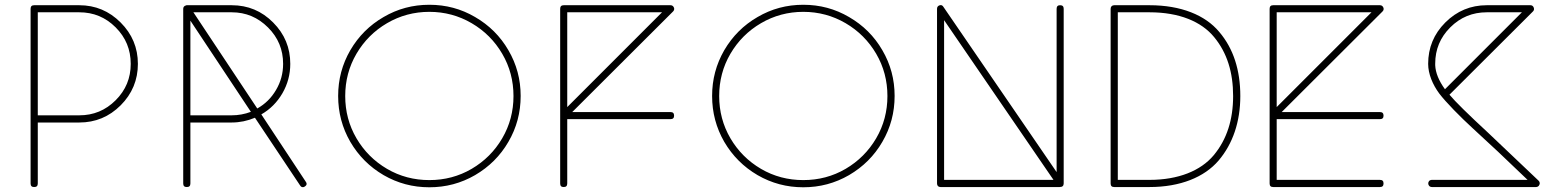

<svg xmlns="http://www.w3.org/2000/svg" viewBox="-20 -773 6592 809"><path d="M108.9 0C108.9 10.3 113.8 15.1 124 15.1C134.3 15.1 139.2 10.3 139.2 0V-256.8H314C381.8 -256.8 439.9 -280.8 488.3 -329.1C536.6 -377.4 561 -436 561 -503.9C561 -571.8 536.6 -629.9 488.3 -678.2C439.9 -726.6 381.8 -751 314 -751H124C113.8 -751 108.9 -746.1 108.9 -735.8ZM139.2 -721.2H314C374 -721.2 424.8 -700.2 467.3 -657.7C509.8 -615.2 530.8 -564 530.8 -503.9C530.8 -443.8 509.8 -393.1 467.3 -350.6C424.8 -308.1 374 -287.1 314 -287.1H139.2Z M752 0C752 10.3 756.8 15.1 767.1 15.1C777.3 15.1 782.2 10.3 782.2 0V-256.8H956.1C990.2 -256.8 1022.9 -263.7 1054.2 -276.9L1244.1 7.8C1247.6 13.2 1251 15.6 1255.4 15.6C1258.3 16.1 1261.2 15.1 1264.6 12.7C1269.5 9.3 1272 5.9 1272 1.5C1272 -1.5 1270.5 -4.4 1268.1 -7.8L1081.1 -291C1118.7 -312.5 1147.9 -342.3 1169.9 -379.9C1191.9 -418 1203.1 -459.5 1203.1 -503.9C1203.1 -571.8 1179.2 -629.9 1130.9 -678.2C1083 -726.6 1024.9 -751 956.1 -751H766.1C765.6 -751 764.6 -750.5 763.2 -750C755.9 -748 752 -743.2 752 -735.8ZM956.1 -721.2C1016.1 -721.2 1066.9 -699.7 1109.4 -657.2C1151.9 -614.7 1172.9 -564 1172.9 -503.9C1172.9 -464.4 1163.1 -427.7 1143.1 -394C1123.5 -360.4 1097.2 -334.5 1064 -315.9L794.9 -721.2ZM782.2 -686 1037.1 -301.8C1011.2 -292 983.9 -287.1 956.1 -287.1H782.2Z M1456.1 -175.3C1490.7 -116.2 1537.1 -69.8 1596.2 -35.2C1655.3 -1 1719.2 16.1 1789.1 16.1C1858.9 16.1 1922.9 -1 1981.9 -35.2C2041 -69.8 2087.9 -116.2 2122.1 -175.3C2156.7 -234.4 2173.8 -298.8 2173.8 -368.7C2173.8 -438.5 2156.7 -502.4 2122.1 -561.5C2087.9 -620.6 2041 -667 1981.9 -701.2C1922.9 -735.8 1858.9 -752.9 1789.1 -752.9C1719.2 -752.9 1655.3 -735.8 1596.2 -701.2C1537.1 -667 1490.7 -620.6 1456.1 -561.5C1421.9 -502.4 1404.8 -438.5 1404.8 -368.7C1404.8 -298.8 1421.9 -234.4 1456.1 -175.3ZM1481.9 -546.4C1513.7 -600.6 1556.6 -643.6 1610.8 -675.3C1665 -707 1724.6 -723.1 1789.1 -723.1C1853.5 -723.1 1913.1 -707 1967.3 -675.3C2021.5 -643.6 2064.5 -600.6 2096.2 -546.4C2127.9 -492.2 2143.6 -432.6 2143.6 -368.2C2143.6 -304.2 2127.9 -244.6 2096.2 -190.4C2064.5 -136.2 2021.5 -93.3 1967.3 -61.5C1913.1 -29.8 1853.5 -14.2 1789.1 -14.2C1724.6 -14.2 1665 -29.8 1610.8 -61.5C1556.6 -93.3 1513.7 -136.2 1481.9 -190.4C1450.2 -244.6 1434.6 -304.2 1434.6 -368.2C1434.6 -432.6 1450.2 -492.2 1481.9 -546.4Z M2340.3 0C2340.3 10.3 2345.2 15.1 2355 15.1C2365.2 15.1 2370.1 10.3 2370.1 0V-271H2805.2C2815.4 -271 2820.3 -275.9 2820.3 -285.6C2820.3 -295.9 2815.4 -300.8 2805.2 -300.8H2391.1L2816.4 -725.1C2819.3 -728 2820.8 -731.4 2820.8 -734.9C2820.8 -737.3 2820.3 -739.3 2819.3 -741.7C2816.4 -748 2811.5 -751 2805.2 -751H2355.5C2345.2 -751 2340.3 -746.1 2340.3 -735.8ZM2370.1 -721.2H2769.5L2370.1 -321.8Z M3031.7 -175.3C3066.4 -116.2 3112.8 -69.8 3171.9 -35.2C3231 -1 3294.9 16.1 3364.7 16.1C3434.6 16.1 3498.5 -1 3557.6 -35.2C3616.7 -69.8 3663.6 -116.2 3697.8 -175.3C3732.4 -234.4 3749.5 -298.8 3749.5 -368.7C3749.5 -438.5 3732.4 -502.4 3697.8 -561.5C3663.6 -620.6 3616.7 -667 3557.6 -701.2C3498.5 -735.8 3434.6 -752.9 3364.7 -752.9C3294.9 -752.9 3231 -735.8 3171.9 -701.2C3112.8 -667 3066.4 -620.6 3031.7 -561.5C2997.6 -502.4 2980.5 -438.5 2980.5 -368.7C2980.5 -298.8 2997.6 -234.4 3031.7 -175.3ZM3057.6 -546.4C3089.4 -600.6 3132.3 -643.6 3186.5 -675.3C3240.7 -707 3300.3 -723.1 3364.7 -723.1C3429.2 -723.1 3488.8 -707 3543 -675.3C3597.2 -643.6 3640.1 -600.6 3671.9 -546.4C3703.6 -492.2 3719.2 -432.6 3719.2 -368.2C3719.2 -304.2 3703.6 -244.6 3671.9 -190.4C3640.1 -136.2 3597.2 -93.3 3543 -61.5C3488.8 -29.8 3429.2 -14.2 3364.7 -14.2C3300.3 -14.2 3240.7 -29.8 3186.5 -61.5C3132.3 -93.3 3089.4 -136.2 3057.6 -190.4C3025.9 -244.6 3010.3 -304.2 3010.3 -368.2C3010.3 -432.6 3025.9 -492.2 3057.6 -546.4Z M3928.2 0C3928.2 9.3 3933.6 15.1 3942.9 15.1H4444.8C4456.1 15.1 4461.9 10.3 4461.9 0V-735.8C4461.9 -746.1 4457 -751 4446.8 -751C4437 -751 4432.1 -746.1 4432.1 -735.8V-47.9L3955.1 -744.1C3952.1 -749 3948.2 -751.5 3943.8 -751.5C3942.4 -751.5 3940.4 -751 3938.5 -750.5C3931.6 -748 3928.2 -743.2 3928.2 -735.8ZM3958 -688 4418.9 -15.1H3958Z M4659.7 0C4659.7 10.3 4664.6 15.1 4674.8 15.1H4823.7C4953.1 15.1 5054.7 -26.4 5114.7 -96.7C5174.8 -167.5 5206.1 -260.3 5206.1 -368.2C5206.1 -477.5 5177.2 -568.4 5117.2 -638.7C5058.1 -709.5 4956.1 -751 4823.7 -751H4674.8C4665.5 -751 4659.7 -745.1 4659.7 -735.8ZM4689.9 -721.2H4823.7C4948.2 -721.2 5042 -682.6 5096.2 -616.2C5150.4 -550.3 5175.8 -468.3 5175.8 -368.2C5175.8 -269 5149.4 -185.5 5094.2 -119.1C5039.1 -53.2 4944.8 -15.1 4823.7 -15.1H4689.9Z M5329.6 0C5329.6 10.3 5334.5 15.1 5344.7 15.1H5794.4C5804.7 15.1 5809.6 10.3 5809.6 0C5809.6 -10.3 5804.7 -15.1 5794.4 -15.1H5359.4V-271H5794.4C5804.7 -271 5809.6 -275.9 5809.6 -285.6C5809.6 -295.9 5804.7 -300.8 5794.4 -300.8H5380.4L5805.7 -725.1C5808.6 -728 5810.1 -731.4 5810.1 -734.9C5810.1 -737.3 5809.6 -739.3 5808.6 -741.7C5805.7 -748 5800.8 -751 5794.4 -751H5344.7C5334.5 -751 5329.6 -746.1 5329.6 -735.8ZM5359.4 -721.2H5758.8L5359.4 -321.8Z M6013.7 -15.1C5992.2 -15.1 5993.2 15.1 6013.7 15.1H6452.6C6459 14.6 6463.9 11.7 6466.3 5.4C6467.3 2.9 6467.8 1 6467.8 -1C6467.8 -4.9 6466.3 -8.3 6463.4 -11.2L6251.5 -212.4C6166 -291.5 6111.3 -345.2 6087.4 -374L6439.5 -725.1C6443.8 -729.5 6444.8 -734.9 6442.4 -741.2C6439.9 -747.6 6435.1 -751 6428.7 -751H6244.6C6176.8 -751 6118.2 -726.6 6069.8 -678.2C6021.5 -629.9 5997.6 -571.8 5997.6 -503.9C5997.6 -461.4 6016.6 -416.5 6044.4 -378.9C6058.6 -360.4 6079.1 -337.4 6106 -309.6C6132.8 -281.7 6159.7 -256.3 6185.5 -232.4L6292 -133.8L6416.5 -15.1ZM6027.3 -504.9C6027.3 -564.5 6048.3 -615.2 6090.8 -657.7C6133.3 -700.2 6184.6 -721.2 6244.6 -721.2H6392.6L6068.4 -397C6042.5 -432.6 6028.8 -466.3 6027.3 -498Z"/></svg>

Font: Nemoy
Style: Light
Weight: 300
Designer: BSozoo
Foundry: BSozoo
Version: Version 001.000